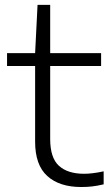

<svg xmlns="http://www.w3.org/2000/svg" viewBox="-20 -760 454 790"><path d="M314.5 9.5Q224.5 9.5 174.5 -35.8Q124.5 -81 124.5 -177V-488.5H9V-541.5H124.5L134.5 -740H186.5V-541.5H396V-488.5H186.5V-188Q186.5 -110.5 222.5 -77.8Q258.5 -45 326 -45Q360 -45 406.5 -55V-1.5Q381 4.5 359.8 7Q338.5 9.5 314.5 9.5Z"/></svg>

Font: Encode Sans Expanded Expanded Light
Style: Regular
Weight: 300
Width: 7
Designer: Multiple Designers
Foundry: Impallari Type
Version: Version 3.000; ttfautohint (v1.8.3) -l 8 -r 50 -G 200 -x 14 